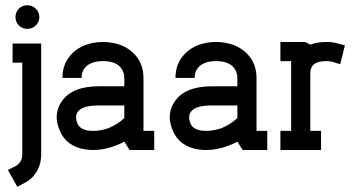

<svg xmlns="http://www.w3.org/2000/svg" viewBox="-20 -572 1355 732"><path d="M52 -475Q65 -462 84 -462Q103 -462 116.5 -475Q130 -488 130 -507Q130 -526 116.5 -539Q103 -552 84 -552Q65 -552 52 -539Q39 -526 39 -507Q39 -488 52 -475ZM46 140 69 128Q98 114 114 91Q137 60 137 15V-406H28V-333H65V15Q65 49 36 63L10 76Z M568 -73V0H474L454 -32Q438 -23 421 -17Q377 0 335 0Q325 0 307 -2Q233 -13 208 -74Q181 -135 215 -185Q254 -243 357 -243H454V-275Q454 -300 437 -318Q416 -339 373 -339Q329 -339 308 -318Q291 -301 291 -275H218Q218 -332 256 -369Q297 -410 370 -412H375Q448 -410 489 -369Q527 -332 527 -275V-73ZM454 -170H357Q293 -170 276 -145Q265 -128 275 -101Q285 -79 317 -74Q326 -73 336 -73Q364 -73 395 -84Q430 -99 454 -122Z M999 -73V0H905L885 -32Q869 -23 852 -17Q808 0 766 0Q756 0 738 -2Q664 -13 639 -74Q612 -135 646 -185Q685 -243 788 -243H885V-275Q885 -300 868 -318Q847 -339 804 -339Q760 -339 739 -318Q722 -301 722 -275H649Q649 -332 687 -369Q728 -410 801 -412H806Q879 -410 920 -369Q958 -332 958 -275V-73ZM885 -170H788Q724 -170 707 -145Q696 -128 706 -101Q716 -79 748 -74Q757 -73 767 -73Q795 -73 826 -84Q861 -99 885 -122Z M1204 0V-73H1163V-291Q1163 -309 1170 -319Q1182 -339 1226 -339Q1238 -339 1249 -336L1277 -327L1295 -399L1269 -406Q1249 -412 1226 -412Q1190 -412 1163 -402L1143 -412H1049V-339H1090V-73H1049V0Z"/></svg>

Font: Venice Serif Bold
Style: Regular
Weight: 700
Designer: Bruno Pierini
Foundry: Unio | Creative Solutions
Version: Version 1.000;PS 001.000;hotconv 1.0.70;makeotf.lib2.5.58329